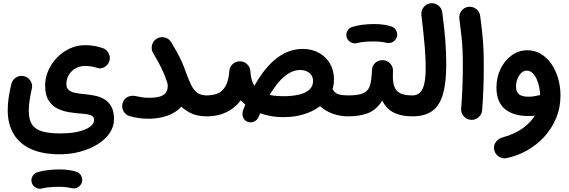

<svg xmlns="http://www.w3.org/2000/svg" viewBox="-20 -676 3515 1186"><path d="M27.7 4.5Q27.7 91.1 64.4 152Q101.1 213 172.5 245.1Q244 277.1 348.6 277.1Q415.8 277.1 476.2 260.6Q536.6 244.1 583.6 214.8Q630.5 185.5 657.3 146Q684.2 106.4 684.2 60.7Q684.2 11 667.2 -18.7Q650.1 -48.3 622.9 -63.8Q595.6 -79.3 563.4 -85.5Q531.1 -91.7 500.4 -94.5Q470.6 -97.3 445.6 -102.1Q420.5 -106.8 405.3 -119.3Q390 -131.7 390 -156.2Q390 -189.2 405.8 -214.5Q421.5 -239.9 447.7 -254.2Q473.9 -268.6 505.4 -268.6Q522.1 -268.6 542.2 -265.9Q562.3 -263.2 578.6 -257Q603 -248.4 625.7 -261.8Q648.4 -275.1 655.8 -299.3Q663.5 -323.9 650.5 -348Q637.6 -372.1 613.2 -379.5Q585.1 -388.5 560.5 -392.7Q535.9 -396.9 504.6 -396.9Q455.6 -396.9 411.2 -376.3Q366.8 -355.8 332.4 -320.5Q298 -285.2 278.4 -240.3Q258.8 -195.4 258.8 -146.7Q258.8 -88.6 280.8 -54.9Q302.7 -21.1 337.2 -4.6Q371.7 12 410.1 17.7Q448.5 23.4 481 25.6Q504 27.1 522.2 30.5Q540.4 33.8 550.9 41.6Q561.4 49.3 561.4 64.7Q561.4 81.4 547.9 96.4Q534.4 111.3 507.8 122.9Q481.1 134.5 442.1 141.3Q403.1 148.1 351.9 148.1Q282.8 148.1 240 135.4Q197.1 122.8 177.5 92.6Q157.8 62.4 157.8 9.6Q157.8 -22.3 162.7 -55.5Q167.6 -88.7 176.5 -127.7Q183 -153.7 168.3 -176.6Q153.7 -199.6 127.9 -205.6Q102.5 -211.9 79.5 -197.6Q56.5 -183.2 50 -157.3Q38.9 -109.4 33.3 -71.5Q27.7 -33.7 27.7 4.5ZM175.9 452Q182 472 201.1 482.8Q220.2 493.5 240.5 488Q257.9 483 285.5 480.5Q313.1 477.9 346.2 477.9Q361.1 477.9 373.2 470.6Q385.4 463.4 392.6 451Q399.9 438.6 399.9 424.2Q399.9 402.1 384.1 386.3Q368.3 370.5 346.2 370.5Q310.8 370.5 274.8 374.9Q238.8 379.3 211.5 387.8Q190.6 394.5 180.4 413.1Q170.2 431.8 175.9 452ZM292.5 424.2Q292.5 446.3 308.3 462.1Q324.1 477.9 346.2 477.9Q365.8 477.9 386.6 480.3Q407.3 482.7 421.4 486.2Q432.3 488.6 442.9 487.2Q453.5 485.8 462.7 480.1Q471.9 474.4 479 464.5Q492.2 445.3 486.5 422.5Q480.7 399.8 459.8 388.2Q439.9 380 410.8 375.2Q381.7 370.5 346.2 370.5Q324.1 370.5 308.3 386.3Q292.5 402.1 292.5 424.2Z M737.1 -38.6Q729.9 -13.2 743 10.9Q756.1 34.9 781.5 41.4Q815.9 50.7 841.4 54Q866.9 57.4 900.3 57.4Q941.7 57.4 984.8 47.2Q1028 37 1064.6 13.6Q1101.2 -9.8 1123.8 -48.6Q1146.5 -87.4 1146.5 -145Q1146.5 -163.9 1142 -182.1Q1137.6 -200.2 1131.2 -217.7Q1122.2 -242.7 1098.1 -254Q1074.1 -265.3 1049.1 -256.2Q1024 -247.2 1012.8 -222.6Q1001.5 -198 1010.5 -173Q1013.3 -166.5 1014.7 -159.5Q1016.1 -152.6 1016.1 -145Q1016.1 -122.1 1006 -105.8Q996 -89.5 970.8 -80.7Q945.6 -72 900.3 -72Q877.9 -72 858.3 -74.8Q838.6 -77.6 817 -82.6Q789.8 -88.4 767 -76.4Q744.3 -64.3 737.1 -38.6ZM926.3 -347.8Q945.4 -315.7 960.3 -288Q975.1 -260.3 986.7 -234.9Q998.3 -209.5 1006.7 -183.8Q1017.7 -151.6 1035.1 -112.7Q1052.5 -73.9 1080.9 -38.4Q1109.4 -2.9 1152.3 19.9Q1195.2 42.7 1256.8 42.7H1257.3Q1284.3 42.7 1303 23.6Q1321.7 4.5 1321.7 -22Q1321.7 -49 1303 -67.8Q1284.3 -86.7 1257.3 -86.7H1256.8Q1222.5 -86.8 1200.4 -101.9Q1178.2 -117.1 1162.3 -148.1Q1146.4 -179.1 1129.5 -226.3Q1117.1 -263.4 1103 -294.3Q1089 -325.1 1072.8 -354.3Q1056.6 -383.5 1037.5 -415.3Q1023.6 -438.1 997.3 -444.6Q970.9 -451 948.1 -437.1Q925.3 -423.2 918.8 -396.9Q912.4 -370.6 926.3 -347.8Z M1192.6 -22Q1192.6 4.5 1211.7 23.6Q1230.8 42.7 1257.3 42.7Q1332.8 42.7 1390.7 10.7Q1448.7 -21.4 1483.7 -81.9Q1518.7 -142.5 1525.4 -227.3Q1527.6 -254 1510.9 -274.3Q1494.1 -294.6 1467.4 -296.9Q1440.9 -299.1 1419.9 -281.9Q1398.9 -264.8 1396.7 -238.2Q1392.2 -178.2 1374 -145.3Q1355.7 -112.4 1326.1 -99.5Q1296.5 -86.7 1257.3 -86.7Q1230.8 -86.7 1211.7 -67.8Q1192.6 -49 1192.6 -22ZM1396.7 -230.1Q1401 -148.1 1444.2 -85.4Q1487.3 -22.8 1561.5 12.4Q1635.7 47.6 1732.4 47.6Q1797.5 47.6 1853.9 30.8Q1910.4 13.9 1952.8 -17Q1995.2 -48 2019.2 -90.4Q2043.1 -132.8 2043.1 -184.3Q2043.1 -240.6 2018.3 -283.2Q1993.5 -325.8 1949.8 -349.8Q1906.1 -373.8 1849.7 -373.8Q1791.6 -373.8 1739.8 -348.2Q1688 -322.6 1642.4 -274Q1596.8 -225.3 1557 -156Q1517.2 -86.7 1482.8 1.2Q1474.4 23.4 1479.9 43.3Q1485.4 63.1 1501.7 72.9Q1520.8 83.9 1543.6 77.3Q1566.4 70.8 1577.5 45.4Q1606.7 -21.2 1637 -74.6Q1667.4 -127.9 1699.1 -165.8Q1730.8 -203.6 1764.6 -223.6Q1798.3 -243.7 1834.4 -243.7Q1855.8 -243.7 1873.9 -235.7Q1892 -227.8 1902.8 -212.5Q1913.7 -197.3 1913.7 -175.2Q1913.7 -143.3 1891.4 -122.6Q1869 -101.8 1828.2 -91.8Q1787.4 -81.8 1732.4 -81.8Q1660.4 -81.8 1616.2 -97.3Q1572 -112.8 1550.9 -146.6Q1529.8 -180.4 1526.5 -235.7Q1525.6 -262.5 1505.4 -280.5Q1485.2 -298.6 1458.4 -297.2Q1432 -296 1413.8 -276.6Q1395.5 -257.1 1396.7 -230.1ZM1907 -92.9Q1922.9 -52 1955.6 -21.5Q1988.3 8.9 2033.5 25.8Q2078.7 42.7 2131.3 42.7H2131.8Q2158.8 42.7 2177.5 23.6Q2196.2 4.5 2196.2 -22Q2196.2 -48.6 2177.5 -67.6Q2158.8 -86.7 2131.8 -86.7H2131.3Q2098.4 -86.7 2078.5 -91.5Q2058.6 -96.3 2047.3 -107.7Q2036 -119 2028.8 -137.9Q2019.4 -162.6 1994.6 -174.3Q1969.8 -185.9 1945.2 -176.5Q1920.2 -167.1 1908.9 -142.3Q1897.6 -117.6 1907 -92.9Z M2066.7 -22Q2066.7 4.5 2086 23.6Q2105.3 42.7 2131.8 42.7Q2204.8 42.7 2255.5 21.9Q2306.2 1.1 2341.1 -54.6Q2367.8 -1.7 2414.2 20.5Q2460.6 42.7 2527.3 42.7H2527.8Q2554.8 42.7 2573.5 23.6Q2592.2 4.5 2592.2 -22Q2592.2 -49 2573.5 -67.8Q2554.8 -86.7 2527.8 -86.7H2527.3Q2489.9 -86.7 2465.3 -94.6Q2440.8 -102.5 2427.4 -120.2Q2414.1 -137.9 2409.5 -166.3Q2405 -194.6 2407.3 -235.4Q2409.2 -261.5 2391.6 -282Q2374 -302.5 2347.3 -304.1Q2319.9 -305.9 2299.7 -289.2Q2279.4 -272.5 2277.6 -242.6Q2275.5 -184 2265.9 -149.8Q2256.3 -115.7 2226 -101.2Q2195.7 -86.7 2131.8 -86.7Q2105.3 -86.7 2086 -67.8Q2066.7 -49 2066.7 -22ZM2121.2 -445.9Q2127.3 -425.9 2146.4 -415.2Q2165.5 -404.4 2185.8 -409.9Q2203.2 -414.9 2230.8 -417.5Q2258.4 -420 2291.5 -420Q2306.4 -420 2318.5 -427.3Q2330.7 -434.6 2338 -447Q2345.2 -459.4 2345.2 -473.8Q2345.2 -495.8 2329.4 -511.7Q2313.6 -527.5 2291.5 -527.5Q2256.1 -527.5 2220.1 -523.1Q2184.1 -518.7 2156.9 -510.1Q2135.9 -503.4 2125.7 -484.8Q2115.5 -466.2 2121.2 -445.9ZM2237.8 -473.8Q2237.8 -451.7 2253.6 -435.9Q2269.4 -420 2291.5 -420Q2311.2 -420 2331.9 -417.7Q2352.7 -415.3 2366.7 -411.7Q2377.6 -409.3 2388.2 -410.7Q2398.8 -412.1 2408 -417.8Q2417.2 -423.6 2424.3 -433.5Q2437.5 -452.6 2431.8 -475.4Q2426 -498.2 2405.2 -509.8Q2385.3 -517.9 2356.1 -522.7Q2327 -527.5 2291.5 -527.5Q2269.4 -527.5 2253.6 -511.7Q2237.8 -495.8 2237.8 -473.8Z M2463.1 -22Q2463.1 4.5 2482.2 23.6Q2501.3 42.7 2527.8 42.7Q2604 42.7 2649.8 9.6Q2695.7 -23.4 2716.1 -94.4Q2736.6 -165.4 2736.6 -278.7Q2736.6 -314.8 2735.2 -350.4Q2733.8 -386 2730.9 -424Q2728 -461.9 2723.3 -505.1Q2718.6 -548.3 2711.8 -600Q2708.4 -626.5 2686.8 -642.8Q2665.3 -659.1 2638.8 -655.6Q2612.3 -652.2 2596.2 -630.7Q2580.1 -609.1 2583.1 -582.6Q2590.3 -519.7 2595.5 -471.6Q2600.7 -423.5 2603.8 -385.7Q2606.8 -348 2608.2 -316.8Q2609.5 -285.5 2609.5 -255.6Q2609.5 -199 2601.4 -161.4Q2593.4 -123.8 2575.5 -105.2Q2557.6 -86.7 2527.8 -86.7Q2501.3 -86.7 2482.2 -67.8Q2463.1 -49 2463.1 -22Z M2817.4 -560.7Q2825.9 -497.3 2830.6 -452.2Q2835.3 -407.1 2837.2 -365.9Q2839 -324.7 2839 -272.8Q2839 -205.7 2836.4 -135.9Q2833.7 -66.2 2828.7 -5.7Q2826.4 20.8 2843.9 41.3Q2861.3 61.9 2887.8 64.2Q2914.7 66.5 2935.3 48.9Q2955.9 31.2 2958.3 4.8Q2963.3 -55.5 2965.8 -126.2Q2968.4 -196.9 2968.4 -266.2Q2968.4 -323.4 2966.4 -369.8Q2964.4 -416.3 2959.5 -465.1Q2954.6 -513.9 2946 -578Q2942.6 -604.5 2921.1 -620.8Q2899.5 -637.1 2873 -633.7Q2846.6 -630.2 2830.3 -608.7Q2814 -587.2 2817.4 -560.7Z M3236.8 -365.5Q3184 -365.5 3140.8 -334.2Q3097.7 -302.9 3072.1 -250.7Q3046.6 -198.5 3046.6 -136.1Q3046.6 -47 3098.1 -3.2Q3149.5 40.6 3244.1 40.6Q3291.3 40.6 3344.7 27.6Q3367.8 21.5 3380.8 -1Q3393.8 -23.6 3385.5 -49Q3378.4 -70.3 3357.7 -82.2Q3337 -94 3313.7 -88.3Q3297.9 -84.5 3280 -81.5Q3262.1 -78.6 3243 -78.6Q3206.7 -78.6 3187.1 -92.6Q3167.6 -106.6 3167.6 -141.2Q3167.6 -166.5 3176.3 -189Q3185.1 -211.5 3200.2 -225.6Q3215.3 -239.7 3233.9 -239.7Q3254.2 -239.7 3269.6 -224.9Q3285 -210.1 3295.5 -186.3Q3306 -162.5 3311.5 -134.6Q3317 -106.7 3317 -80.4Q3317 -22.7 3290 27.3Q3263.1 77.3 3211.2 114.7Q3159.3 152.2 3084.1 172.9Q3058.7 179.9 3043 201.2Q3027.3 222.5 3032.3 248.8Q3037.4 274.8 3059.9 290.3Q3082.4 305.8 3108.2 300.8Q3175 287.2 3235.3 253.4Q3295.5 219.6 3342 168.9Q3388.5 118.2 3415.3 53.7Q3442.1 -10.7 3442.1 -85.2Q3442.1 -142 3427.4 -192.4Q3412.6 -242.9 3385.4 -281.9Q3358.3 -320.9 3320.6 -343.2Q3283 -365.5 3236.8 -365.5Z"/></svg>

Font: Mikhak VF
Style: Regular
Weight: 100
Designer: Amin Abedi
Version: Version 3.001